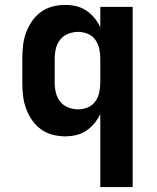

<svg xmlns="http://www.w3.org/2000/svg" viewBox="-20 -548 640 783"><path d="M389 215V-83Q379 -62 364.5 -44.5Q350 -27 331 -14.5Q312 -2 290 3Q268 8 245 8Q219 8 193 1Q167 -6 146 -21.5Q125 -37 110 -59Q95 -81 86 -106Q77 -131 74 -157.5Q71 -184 71 -210V-310Q71 -336 74 -362.5Q77 -389 86 -414Q95 -439 110 -461Q125 -483 146 -498.5Q167 -514 193 -521Q219 -528 245 -528Q268 -528 290 -523Q312 -518 331 -505.5Q350 -493 364.5 -475.5Q379 -458 389 -437V-520H521V215ZM299 -102Q319 -102 338 -110Q357 -118 368.5 -134Q380 -150 384.5 -170Q389 -190 389 -210V-310Q389 -330 384.5 -350Q380 -370 368.5 -386Q357 -402 338 -410Q319 -418 299 -418Q279 -418 259 -410.5Q239 -403 226 -387Q213 -371 208 -350.5Q203 -330 203 -310V-210Q203 -190 208 -169.5Q213 -149 226 -133Q239 -117 259 -109.5Q279 -102 299 -102Z"/></svg>

Font: Iosevka Custom XBdEx
Style: Regular
Weight: 800
Width: 7
Monospace: yes
Designer: Belleve Invis
Foundry: Belleve Invis
Version: Version 11.2.4; ttfautohint (v1.8.4)